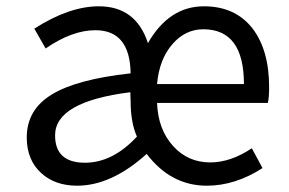

<svg xmlns="http://www.w3.org/2000/svg" viewBox="-20 -577 917 610"><path d="M111 -27Q65 -69 65 -140Q65 -229 145 -277Q223 -325 395 -344Q393 -481 283 -481Q209 -481 125 -423L89 -486Q200 -557 294 -557Q412 -557 450 -440Q517 -557 628 -557Q727 -557 782 -487Q835 -418 835 -300Q835 -267 831 -250H479Q482 -166 530 -113Q577 -61 648 -61Q713 -61 780 -106L814 -43Q727 13 637 13Q523 13 446 -88Q334 13 225 13Q155 13 111 -27ZM415 -143Q395 -188 395 -256L394 -284Q155 -254 155 -147Q155 -60 250 -60Q338 -60 415 -143ZM755 -310Q755 -484 626 -484Q569 -484 528 -437Q486 -389 479 -310Z"/></svg>

Font: 思源黑体R
Style: Regular
Weight: 400
Designer: Ryoko NISHIZUKA  (kana & ideographs); Paul D. Hunt (Latin, Greek & Cyrillic); Wenlong ZHANG  (bopomofo); Sandoll Communi
Foundry: Adobe Systems Incorporated
Version: Version 1.00 June 24, 2014, initial release